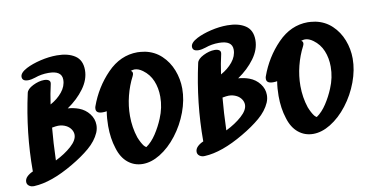

<svg xmlns="http://www.w3.org/2000/svg" viewBox="-65 -832 1902 983"><g transform="rotate(-10 886.0 -340.5)"><path d="M258 -294Q239 -304 216 -304Q206 -304 184 -300Q177 -225 174 -131Q223 -155 257 -185.5Q291 -216 291 -244Q291 -259 282 -272.5Q273 -286 258 -294ZM410 -274Q410 -254 402 -235Q384 -194 344 -160Q304 -126 249 -94Q132 -25 43 -21Q27 -20 16 -28Q5 -36 5 -49Q5 -64 17 -76Q29 -88 48 -96V-99Q48 -296 92 -496Q96 -516 127 -531.5Q158 -547 186 -547Q202 -547 210.5 -540.5Q219 -534 216 -521Q205 -474 197 -418Q234 -438 258.5 -468Q283 -498 283 -532Q283 -579 214 -579Q176 -579 143 -567Q122 -560 106 -560Q75 -560 75 -583Q75 -604 111 -623Q142 -639 186 -649.5Q230 -660 272 -660Q330 -660 365.5 -636.5Q401 -613 401 -561Q401 -512 367 -465.5Q333 -419 280 -383Q310 -381 337 -371Q369 -359 389.5 -332.5Q410 -306 410 -274Z M757 -360Q757 -405 741.5 -442.5Q726 -480 693 -504Q671 -520 651 -520Q643 -520 631 -516Q640 -512 640 -502Q640 -496 636 -488Q613 -444 600 -392.5Q587 -341 587 -289Q587 -229 605 -175Q617 -145 630 -128Q636 -121 642 -118Q671 -138 694.5 -174Q718 -210 734 -249Q757 -303 757 -360ZM875 -381Q875 -322 852 -260Q829 -198 789 -146Q749 -94 700 -64Q654 -36 610 -36Q566 -36 533 -63Q500 -90 485 -141Q468 -193 468 -258Q468 -297 474 -334Q467 -332 453 -332Q419 -332 419 -355Q419 -363 421 -368Q455 -463 523.5 -533.5Q592 -604 681 -604Q694 -604 720 -600Q769 -590 804 -557Q839 -524 857 -477.5Q875 -431 875 -381Z M1144 -294Q1125 -304 1102 -304Q1092 -304 1070 -300Q1063 -225 1060 -131Q1109 -155 1143 -185.5Q1177 -216 1177 -244Q1177 -259 1168 -272.5Q1159 -286 1144 -294ZM1296 -274Q1296 -254 1288 -235Q1270 -194 1230 -160Q1190 -126 1135 -94Q1018 -25 929 -21Q913 -20 902 -28Q891 -36 891 -49Q891 -64 903 -76Q915 -88 934 -96V-99Q934 -296 978 -496Q982 -516 1013 -531.5Q1044 -547 1072 -547Q1088 -547 1096.5 -540.5Q1105 -534 1102 -521Q1091 -474 1083 -418Q1120 -438 1144.5 -468Q1169 -498 1169 -532Q1169 -579 1100 -579Q1062 -579 1029 -567Q1008 -560 992 -560Q961 -560 961 -583Q961 -604 997 -623Q1028 -639 1072 -649.5Q1116 -660 1158 -660Q1216 -660 1251.5 -636.5Q1287 -613 1287 -561Q1287 -512 1253 -465.5Q1219 -419 1166 -383Q1196 -381 1223 -371Q1255 -359 1275.5 -332.5Q1296 -306 1296 -274Z M1643 -360Q1643 -405 1627.5 -442.5Q1612 -480 1579 -504Q1557 -520 1537 -520Q1529 -520 1517 -516Q1526 -512 1526 -502Q1526 -496 1522 -488Q1499 -444 1486 -392.5Q1473 -341 1473 -289Q1473 -229 1491 -175Q1503 -145 1516 -128Q1522 -121 1528 -118Q1557 -138 1580.5 -174Q1604 -210 1620 -249Q1643 -303 1643 -360ZM1761 -381Q1761 -322 1738 -260Q1715 -198 1675 -146Q1635 -94 1586 -64Q1540 -36 1496 -36Q1452 -36 1419 -63Q1386 -90 1371 -141Q1354 -193 1354 -258Q1354 -297 1360 -334Q1353 -332 1339 -332Q1305 -332 1305 -355Q1305 -363 1307 -368Q1341 -463 1409.5 -533.5Q1478 -604 1567 -604Q1580 -604 1606 -600Q1655 -590 1690 -557Q1725 -524 1743 -477.5Q1761 -431 1761 -381Z"/></g></svg>

Font: Sedgwick Ave Display
Style: Regular
Weight: 400
Designer: Kevin Burke, Pedro Vergani
Foundry: Google, Inc.
Version: Version 1.000